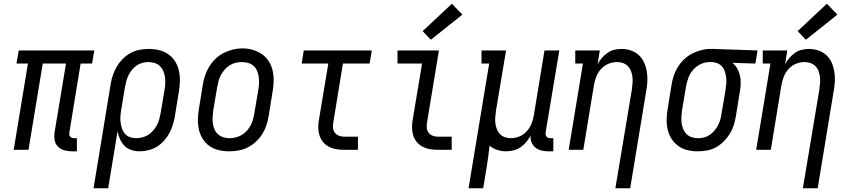

<svg xmlns="http://www.w3.org/2000/svg" viewBox="-20 -799 4540 1024"><path d="M364 8Q343 8 323 2.5Q303 -3 289 -17Q275 -31 271.5 -51.5Q268 -72 271 -93L332 -460H208L132 0H53L129 -460H68L80 -530H483L471 -460H410L350 -93Q349 -87 349.5 -81Q350 -75 354 -70.5Q358 -66 363.5 -64Q369 -62 375 -62H390V8Z M479 205 570 -349Q574 -374 582 -398Q590 -422 603 -444Q616 -466 635 -485Q654 -504 677 -516.5Q700 -529 724.5 -533.5Q749 -538 774 -538Q802 -538 829 -531.5Q856 -525 878 -509.5Q900 -494 914 -471.5Q928 -449 934 -422.5Q940 -396 939.5 -367.5Q939 -339 934 -311L913 -181Q909 -157 902 -134Q895 -111 883.5 -89.5Q872 -68 855 -49Q838 -30 817 -17Q796 -4 772 2Q748 8 725 8Q702 8 680.5 1Q659 -6 644 -21.5Q629 -37 620 -57Q611 -77 607 -99L557 205ZM705 -62Q721 -62 737.5 -66Q754 -70 769 -79Q784 -88 795.5 -101Q807 -114 815.5 -129Q824 -144 828.5 -160Q833 -176 836 -192L858 -322Q861 -339 861.5 -356.5Q862 -374 859.5 -390Q857 -406 850.5 -421Q844 -436 832.5 -447Q821 -458 805 -463Q789 -468 772 -468Q757 -468 740.5 -464Q724 -460 710 -450.5Q696 -441 685 -428Q674 -415 666.5 -400Q659 -385 654.5 -369.5Q650 -354 647 -338L627 -217Q624 -200 622.5 -182Q621 -164 623 -147.5Q625 -131 630 -115Q635 -99 645.5 -86.5Q656 -74 672 -68Q688 -62 705 -62Z M1202 8Q1174 8 1146.5 1.5Q1119 -5 1097.5 -20Q1076 -35 1061.5 -58Q1047 -81 1041 -107.5Q1035 -134 1035.5 -162.5Q1036 -191 1041 -219L1062 -349Q1066 -374 1074.5 -398.5Q1083 -423 1097 -445.5Q1111 -468 1130.5 -486.5Q1150 -505 1174 -517Q1198 -529 1223 -535Q1248 -541 1273 -541Q1302 -541 1328.5 -533Q1355 -525 1377 -510Q1399 -495 1413.5 -472Q1428 -449 1434 -422.5Q1440 -396 1439.5 -367.5Q1439 -339 1434 -311L1413 -181Q1409 -156 1401 -131.5Q1393 -107 1379 -84.5Q1365 -62 1345 -43.5Q1325 -25 1301.5 -13Q1278 -1 1252.5 3.5Q1227 8 1202 8ZM1204 -62Q1220 -62 1236.5 -66Q1253 -70 1268 -78.5Q1283 -87 1295 -100Q1307 -113 1315.5 -128.5Q1324 -144 1328.5 -160Q1333 -176 1336 -192L1358 -322Q1361 -339 1361.5 -356.5Q1362 -374 1359.5 -390.5Q1357 -407 1350.5 -422.5Q1344 -438 1331.5 -448.5Q1319 -459 1303 -463.5Q1287 -468 1269 -468Q1253 -468 1236.5 -464Q1220 -460 1205.5 -451Q1191 -442 1179.5 -429Q1168 -416 1159.5 -401Q1151 -386 1146.5 -370Q1142 -354 1139 -338L1117 -208Q1115 -191 1114 -173.5Q1113 -156 1115.5 -139.5Q1118 -123 1124.5 -108Q1131 -93 1143 -82.5Q1155 -72 1171 -67Q1187 -62 1204 -62Z M1815 0Q1794 0 1773 -3.5Q1752 -7 1734 -16.5Q1716 -26 1703 -41.5Q1690 -57 1684 -76.5Q1678 -96 1677.5 -117.5Q1677 -139 1681 -160L1731 -460H1589L1600 -530H1963L1951 -460H1809L1758 -149Q1755 -134 1756 -119Q1757 -104 1765 -92.5Q1773 -81 1786.5 -75.5Q1800 -70 1815 -70H1889V0Z M2315 0Q2294 0 2273 -3.5Q2252 -7 2234 -16.5Q2216 -26 2203 -41.5Q2190 -57 2184 -76.5Q2178 -96 2177.5 -117.5Q2177 -139 2181 -160L2231 -460H2100V-530H2321L2258 -149Q2255 -134 2256 -119Q2257 -104 2265 -92.5Q2273 -81 2286.5 -75.5Q2300 -70 2315 -70H2389V0ZM2278 -587 2234 -633 2390 -779 2446 -721Z M2479 205 2589 -460H2548V-530H2679L2625 -208Q2623 -191 2621.5 -174Q2620 -157 2622 -141Q2624 -125 2630 -110Q2636 -95 2646.5 -84Q2657 -73 2672.5 -67.5Q2688 -62 2704 -62Q2727 -62 2749.5 -71Q2772 -80 2788.5 -98Q2805 -116 2814 -138Q2823 -160 2827 -183L2884 -530H2963L2890 -93Q2889 -87 2890 -81Q2891 -75 2894.5 -70.5Q2898 -66 2904 -64Q2910 -62 2916 -62H2931V8H2904Q2886 8 2867.5 3.5Q2849 -1 2835.5 -12Q2822 -23 2815 -40Q2808 -57 2810 -76Q2800 -58 2786.5 -41.5Q2773 -25 2756 -13.5Q2739 -2 2719 3Q2699 8 2680 8Q2655 8 2632 0.5Q2609 -7 2591 -22Q2588 9 2583.5 40Q2579 71 2574 102L2557 205Z M3262 205 3350 -322Q3352 -339 3353.5 -356Q3355 -373 3353 -389Q3351 -405 3345.5 -420Q3340 -435 3329 -446Q3318 -457 3303 -462.5Q3288 -468 3271 -468Q3248 -468 3225.5 -459Q3203 -450 3186.5 -432Q3170 -414 3161 -392Q3152 -370 3148 -347L3091 0H3013L3089 -460H3048V-530H3179L3167 -456Q3176 -474 3189.5 -489.5Q3203 -505 3220 -517Q3237 -529 3256.5 -533.5Q3276 -538 3295 -538Q3321 -538 3345.5 -529.5Q3370 -521 3388 -504Q3406 -487 3416 -464Q3426 -441 3430 -415.5Q3434 -390 3432.5 -363.5Q3431 -337 3426 -311L3341 205Z M3701 8Q3673 8 3646 1.5Q3619 -5 3597.5 -20.5Q3576 -36 3561.5 -58.5Q3547 -81 3541 -107.5Q3535 -134 3535.5 -162.5Q3536 -191 3541 -219L3562 -349Q3566 -374 3574 -397.5Q3582 -421 3596 -443Q3610 -465 3629.5 -483.5Q3649 -502 3672 -513.5Q3695 -525 3719.5 -531.5Q3744 -538 3768 -538Q3772 -538 3775.5 -538Q3779 -538 3783 -538L4020 -530L4009 -460L3886 -464Q3902 -451 3912 -433.5Q3922 -416 3926.5 -396Q3931 -376 3930.5 -354Q3930 -332 3926 -311L3905 -181Q3901 -156 3893.5 -132Q3886 -108 3872.5 -86Q3859 -64 3840 -45Q3821 -26 3798.5 -13.5Q3776 -1 3751 3.5Q3726 8 3701 8ZM3703 -62Q3719 -62 3735 -66Q3751 -70 3765 -79.5Q3779 -89 3790 -102Q3801 -115 3809 -130Q3817 -145 3821.5 -160.5Q3826 -176 3828 -192L3850 -322Q3852 -338 3853.5 -354Q3855 -370 3853 -385.5Q3851 -401 3846.5 -416Q3842 -431 3832.5 -442.5Q3823 -454 3809 -460.5Q3795 -467 3779 -468H3771Q3769 -468 3767 -468Q3765 -468 3763 -468Q3740 -468 3717 -457Q3694 -446 3677 -427Q3660 -408 3651.5 -384.5Q3643 -361 3639 -338L3617 -208Q3615 -191 3614 -173.5Q3613 -156 3615.5 -140Q3618 -124 3624.5 -109Q3631 -94 3642.5 -83Q3654 -72 3670 -67Q3686 -62 3703 -62Z M4262 205 4350 -322Q4352 -339 4353.5 -356Q4355 -373 4353 -389Q4351 -405 4345.5 -420Q4340 -435 4329 -446Q4318 -457 4303 -462.5Q4288 -468 4271 -468Q4248 -468 4225.5 -459Q4203 -450 4186.5 -432Q4170 -414 4161 -392Q4152 -370 4148 -347L4091 0H4013L4089 -460H4048V-530H4179L4167 -456Q4176 -474 4189.5 -489.5Q4203 -505 4220 -517Q4237 -529 4256.5 -533.5Q4276 -538 4295 -538Q4321 -538 4345.5 -529.5Q4370 -521 4388 -504Q4406 -487 4416 -464Q4426 -441 4430 -415.5Q4434 -390 4432.5 -363.5Q4431 -337 4426 -311L4341 205ZM4278 -587 4234 -633 4390 -779 4446 -721Z"/></svg>

Font: Iosevka Slab Oblique
Style: Regular
Weight: 400
Italic angle: -9°
Monospace: yes
Designer: Belleve Invis
Foundry: Belleve Invis
Version: Version 11.1.1; ttfautohint (v1.8.3)